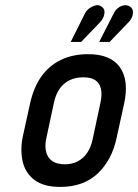

<svg xmlns="http://www.w3.org/2000/svg" viewBox="-20 -725 543 755"><path d="M372 -636Q383 -647 387.5 -659.5Q392 -672 390.5 -682.5Q389 -693 378 -700Q368 -707 355 -703.5Q342 -700 331 -692Q320 -684 314 -672L258 -560H299ZM484 -636Q495 -647 499.5 -659Q504 -671 502.5 -682Q501 -693 490 -700Q479 -706 467 -704Q455 -702 444 -693.5Q433 -685 427 -672L370 -560H411ZM439 -185 468 -317Q488 -409 451.5 -460.5Q415 -512 327 -512Q266 -512 219.5 -489.5Q173 -467 142.5 -424Q112 -381 98 -317L69 -185Q59 -133 69.5 -88.5Q80 -44 116 -17Q152 10 217 10Q309 10 365 -43.5Q421 -97 439 -185ZM375 -321 344 -176Q338 -148 324 -126Q310 -104 287.5 -91.5Q265 -79 235 -79Q203 -79 185 -92Q167 -105 161.5 -127.5Q156 -150 161 -176L192 -321Q199 -354 214.5 -376Q230 -398 253.5 -409.5Q277 -421 307 -421Q338 -421 355 -409.5Q372 -398 377 -375.5Q382 -353 375 -321Z"/></svg>

Font: Advent Pro SemiBold
Style: Italic
Weight: 600
Italic angle: -12°
Version: Version 3.000